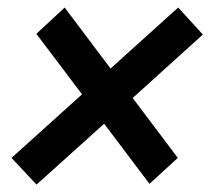

<svg xmlns="http://www.w3.org/2000/svg" viewBox="-20 -564 562 513"><path d="M10.7 -142.1 199.2 -312 77.1 -473.6 152.8 -543.9 275.4 -380.9 456.1 -543.9 522 -471.7 334.5 -302.2 455.1 -142.1 379.4 -72.8 258.3 -233.4 77.6 -70.8Z"/></svg>

Font: Reddit Sans Fudge SmBold Italic
Style: Regular
Weight: 600
Italic angle: -11.25°
Designer: Stephen Hutchings
Version: Version 1.013